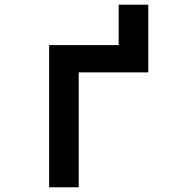

<svg xmlns="http://www.w3.org/2000/svg" viewBox="-20 -797 740 817"><path d="M189 0V-605H485V-777H611V-489H315V0Z"/></svg>

Font: Martian Mono Medium
Style: Regular
Weight: 500
Monospace: yes
Designer: Roman Shamin
Foundry: Evil Martians
Version: Version 1.000; ttfautohint (v1.8.4.7-5d5b)